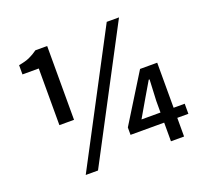

<svg xmlns="http://www.w3.org/2000/svg" viewBox="-129 -905 1148 1073"><g transform="rotate(-20 444.5 -368.0)"><path d="M162 -298V-635H65V-690Q105 -697 129.5 -708Q154 -719 179 -737H249V-298ZM205 14 608 -750H681L278 14ZM717 0V-240L723 -366H718L665 -276L604 -171H861V-111H517V-155L693 -439H795V0Z"/></g></svg>

Font: Noto Sans TC Thin Medium
Style: Regular
Weight: 500
Version: Version 2.004-H2;hotconv 1.0.118;makeotfexe 2.5.65603